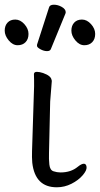

<svg xmlns="http://www.w3.org/2000/svg" viewBox="-57 -784 424 815"><path d="M151 -752Q154 -764 171.5 -764Q189 -764 205.5 -754.5Q222 -745 222 -732Q222 -729 221 -727L159 -576Q156 -567 142.5 -567Q129 -567 114.5 -575Q100 -583 100 -589.5Q100 -596 101 -597ZM347 -640Q347 -618 334.5 -605Q322 -592 301 -592Q280 -592 263 -612.5Q246 -633 246 -654Q246 -675 258 -688Q270 -701 291 -701Q312 -701 329.5 -681.5Q347 -662 347 -640ZM64 -640Q64 -618 51.5 -605Q39 -592 18 -592Q-3 -592 -20 -612.5Q-37 -633 -37 -654Q-37 -675 -25 -688Q-13 -701 8 -701Q29 -701 46.5 -681.5Q64 -662 64 -640ZM86 -364Q89 -419 87 -470Q88 -479 99.5 -479Q111 -479 126 -474Q160 -462 162 -444L163 -441L156 -353L151 -135Q150 -109 152.5 -85.5Q155 -62 170 -57Q185 -52 200 -52Q244 -52 273 -76Q289 -89 299 -89Q309 -89 310.5 -75Q312 -61 294 -40Q276 -19 246.5 -4Q217 11 184 11Q92 11 80 -93Q78 -117 79 -143Z"/></svg>

Font: LXGW WenKai Lite
Style: Regular
Weight: 400
Designer: LXGW / Fontworks Inc.
Foundry: LXGW / Fontworks Inc.
Version: Version 1.511; March 25, 2025